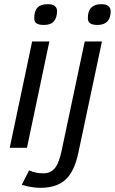

<svg xmlns="http://www.w3.org/2000/svg" viewBox="-20 -712 553 925"><path d="M26.9 0 134.8 -512.2H217.8L109.9 0ZM145 -624Q145 -658.7 160.6 -675.3Q176.3 -691.9 210 -691.9Q234.4 -691.9 244.6 -682.6Q254.9 -673.3 254.9 -659.2Q254.9 -628.9 240.5 -610.4Q226.1 -591.8 191.9 -591.8Q177.7 -591.8 168.5 -594.2Q159.2 -596.7 154.1 -600.8Q148.9 -605 147 -610.8Q145 -616.7 145 -624ZM357.9 22Q349.1 64.5 335 96.4Q320.8 128.4 299.3 149.9Q277.8 171.4 246.8 182.1Q215.8 192.9 173.3 192.9Q155.8 192.9 131.3 189.2Q106.9 185.5 85 178.2L120.1 108.9Q135.7 115.7 152.6 119.4Q169.4 123 189.9 123Q209 123 222.9 115.7Q236.8 108.4 247.1 94.5Q257.3 80.6 264.4 59.8Q271.5 39.1 277.3 12.2L388.2 -512.2H471.2ZM403.3 -626Q403.3 -659.2 419.9 -675.5Q436.5 -691.9 468.3 -691.9Q492.2 -691.9 502.7 -682.4Q513.2 -672.9 513.2 -657.2Q513.2 -625.5 497.1 -608.6Q481 -591.8 450.2 -591.8Q436 -591.8 426.8 -594.2Q417.5 -596.7 412.4 -601.1Q407.2 -605.5 405.3 -611.8Q403.3 -618.2 403.3 -626Z"/></svg>

Font: Clear Sans
Style: Italic
Weight: 400
Italic angle: -12°
Foundry: Intel Corporation
Version: Version 1.00